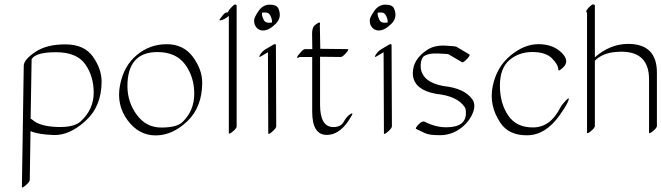

<svg xmlns="http://www.w3.org/2000/svg" viewBox="-20 -575 2962 860"><path d="M117.2 -43Q119.6 -43.5 125.5 -38.1Q158.2 -9.3 234.4 -6.3Q310.5 -3.4 340.8 -30.8Q399.4 -84.5 399.7 -158.7Q399.9 -232.9 362.1 -286.9Q324.2 -340.8 231.7 -341.1Q139.2 -341.3 121.6 -309.6ZM116.7 12.2 113.3 231Q113.3 239.3 95.7 254.6Q78.1 270 78.1 261.7L86.4 -280.8Q86.9 -307.6 137.7 -342Q188.5 -376.5 273.2 -376.2Q357.9 -376 396.5 -320.8Q435.1 -265.6 435.1 -209.5Q435.1 -98.6 362.8 -33.2Q290.5 32.2 220.2 29.8Q149.9 27.3 116.7 12.2Z M885.7 -205.1Q885.7 -96.2 819.6 -32.5Q753.4 31.2 677.5 31.5Q601.6 31.7 551.3 -36.6Q501 -105 517.3 -192.1Q533.7 -279.3 592.3 -328.1Q650.9 -377 726.6 -377Q802.2 -377 844 -320.1Q885.7 -263.2 885.7 -205.1ZM685.1 -341.8Q550.8 -341.8 550.8 -189Q550.8 -117.7 592.8 -60.5Q634.8 -3.4 703.6 -3.7Q772.5 -3.9 797.9 -28.8Q850.1 -79.6 850.1 -155Q850.1 -230.5 809.3 -286.1Q768.6 -341.8 685.1 -341.8Z M1040 -8.8Q1040 -0.5 1023.7 13.2Q1007.3 26.9 1004.9 22.5V-503.9Q985.4 -486.3 966.8 -483.9Q960.4 -482.9 965.3 -490.2Q970.2 -497.6 978.8 -507.8Q987.3 -518.1 993.2 -518.6Q999 -519 1001 -520Q1002 -522 1003.4 -525.9Q1004.9 -529.8 1017.8 -543.5Q1030.8 -557.1 1035.4 -554.7Q1040 -552.2 1040 -550.8Z M1226.6 -537.6Q1244.6 -497.6 1214.6 -468Q1184.6 -438.5 1158.7 -438.5Q1132.8 -438.5 1121.1 -464.4Q1118.2 -471.7 1118.2 -484.1Q1118.2 -496.6 1137.9 -525.4Q1157.7 -554.2 1188.2 -554.2Q1218.8 -554.2 1226.6 -537.6ZM1198.2 -474.1Q1199.7 -485.8 1192.4 -502.4Q1185.1 -519 1170.9 -519Q1156.7 -519 1153.8 -518.6Q1153.3 -515.1 1153.3 -509.5Q1153.3 -503.9 1160.9 -486.6Q1168.5 -469.2 1198.2 -474.1ZM1168.9 -354 1203.6 -374.5Q1215.3 -381.3 1215.8 -373L1217.3 -9.3Q1217.3 -1 1199.5 14.6Q1181.6 30.3 1181.6 22L1180.2 -340.8H1179.7L1150.9 -323.7Q1135.7 -314.5 1144.8 -329.6Q1153.8 -344.7 1168.9 -354Z M1378.9 -355Q1378.4 -393.1 1377.9 -422.9Q1377.4 -452.6 1391.8 -463.4Q1406.2 -474.1 1408.9 -474.1Q1411.6 -474.1 1412.4 -473.6Q1413.1 -473.1 1413.3 -471.9Q1413.6 -470.7 1413.6 -469.5Q1413.6 -468.3 1413.1 -466.1Q1412.6 -463.9 1412.6 -462.4L1414.6 -356.4L1537.1 -355Q1545.4 -355 1529.8 -337.2Q1514.2 -319.3 1505.9 -319.8Q1460 -320.3 1413.6 -320.8V-105Q1414.1 -5.9 1473.1 -5.9Q1506.8 -5.9 1519.5 -29.3Q1532.2 -52.7 1547.9 -63Q1563.5 -73.2 1556.2 -59.1Q1508.3 29.3 1443.6 29.3Q1378.9 29.3 1378.4 -73.7V-319.8H1322.8Q1310.1 -312.5 1311 -316.9L1311.5 -318.4Q1311.5 -323.2 1317.1 -329.6Q1322.8 -335.9 1331.1 -345.5Q1339.4 -355 1347.7 -355Z M1744.6 -537.6Q1762.7 -497.6 1732.7 -468Q1702.6 -438.5 1676.8 -438.5Q1650.9 -438.5 1639.2 -464.4Q1636.2 -471.7 1636.2 -484.1Q1636.2 -496.6 1656 -525.4Q1675.8 -554.2 1706.3 -554.2Q1736.8 -554.2 1744.6 -537.6ZM1716.3 -474.1Q1717.8 -485.8 1710.4 -502.4Q1703.1 -519 1689 -519Q1674.8 -519 1671.9 -518.6Q1671.4 -515.1 1671.4 -509.5Q1671.4 -503.9 1679 -486.6Q1686.5 -469.2 1716.3 -474.1ZM1687 -354 1721.7 -374.5Q1733.4 -381.3 1733.9 -373L1735.4 -9.3Q1735.4 -1 1717.5 14.6Q1699.7 30.3 1699.7 22L1698.2 -340.8H1697.8L1668.9 -323.7Q1653.8 -314.5 1662.8 -329.6Q1671.9 -344.7 1687 -354Z M1883.3 -29.3Q1931.6 -4.4 1980.5 -4.9Q2066.9 -5.4 2066.9 -68.4Q2066.9 -87.9 2062 -94.7Q2028.3 -145 1935.1 -154.3Q1829.1 -173.3 1829.1 -247.6Q1829.6 -311.5 1896.5 -353.5Q1927.7 -373 1975.1 -370.6Q2022.5 -368.2 2025.9 -364.7L2082.5 -331.1Q2087.9 -328.1 2071.3 -310.5Q2054.7 -293 2049.3 -296.4L1992.2 -330.1Q1991.7 -330.1 1989.3 -331.8Q1986.8 -333.5 1941.7 -335.4Q1896.5 -337.4 1875.5 -320.8Q1861.8 -302.2 1864.7 -270.5Q1872.6 -206.5 1966.8 -189.5Q2062 -179.7 2096.7 -128.4Q2113.3 -103 2095.2 -63.2Q2077.1 -23.4 2038.1 3.4Q1999 30.3 1951.7 30.5Q1904.3 30.8 1883.8 21.5Q1863.3 12.2 1843.8 2.4Q1838.9 -1 1855.2 -18.1Q1871.6 -35.2 1883.3 -29.3Z M2488.3 -90.3Q2496.1 -105.5 2512.5 -122.8Q2528.8 -140.1 2527.8 -131.8Q2525.4 -113.3 2487.3 -59.6Q2423.8 30.3 2341.6 31Q2259.3 31.7 2221.7 -24.4Q2169.4 -102.1 2186.8 -188.2Q2204.1 -274.4 2266.1 -325.9Q2328.1 -377.4 2392.6 -377.2Q2457 -377 2495.6 -338.9Q2534.2 -300.8 2500.5 -271Q2481.4 -253.9 2481 -262.2Q2480.5 -285.6 2452.4 -313.7Q2424.3 -341.8 2364.7 -342Q2305.2 -342.3 2262.2 -306.2Q2219.2 -270 2219.2 -191.4Q2219.2 -112.8 2256.1 -58.1Q2293 -3.4 2368.7 -4.2Q2444.3 -4.9 2488.3 -90.3Z M2644.5 -551.3V-318.4Q2713.4 -378.4 2793.5 -378.4Q2922.4 -378.4 2922.4 -249.5V-10.7Q2922.4 -2.4 2906 11.2Q2889.6 24.9 2887.2 20.5V-218.3Q2887.7 -355 2739.7 -342.3Q2679.2 -337.9 2644.5 -303.2V-10.7Q2644.5 -2.4 2628.2 11.2Q2611.8 24.9 2609.4 20.5V-518.6Q2599.6 -522.5 2616 -540Q2632.3 -557.6 2638.4 -555.2Q2644.5 -552.7 2644.5 -551.3Z"/></svg>

Font: ML-NILA05
Style: Regular
Weight: 400
Designer: CLT@C-DIT
Version: Version ML-NILA05 1.0